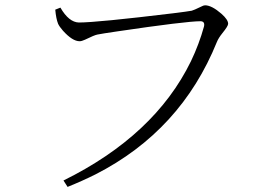

<svg xmlns="http://www.w3.org/2000/svg" viewBox="-20 -697 1040 731"><path d="M210 -668Q242.2 -612.3 280.3 -611.3Q349.6 -611.3 639.6 -646.5Q694.3 -653.3 710 -656.2Q717.8 -658.2 746.1 -671.9Q754.9 -676.8 760.7 -676.8Q786.1 -676.8 823.2 -644.5Q848.6 -622.1 848.6 -606.4Q848.6 -597.7 827.1 -571.3Q811.5 -551.8 805.7 -537.1Q668.9 -199.2 343.8 -33.2Q293 -7.8 237.3 14.6L221.7 -9.8Q569.3 -181.6 707 -463.9Q738.3 -529.3 756.8 -596.7Q760.7 -615.2 744.1 -616.2Q688.5 -616.2 423.8 -577.1Q370.1 -569.3 350.6 -565.4Q339.8 -563.5 303.7 -545.9Q291 -540 283.2 -540Q255.9 -540 219.7 -580.1Q206.1 -595.7 201.2 -606.4Q193.4 -626 190.4 -660.2Z"/></svg>

Font: GenYoMin JP Light
Style: Regular
Weight: 300
Version: Version 1.001;PS 1;hotconv 16.6.51;makeotf.lib2.5.65220 DEVE